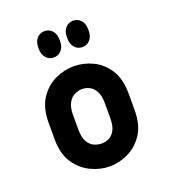

<svg xmlns="http://www.w3.org/2000/svg" viewBox="-109 -637 632 719"><g transform="rotate(-20 207.0 -277.0)"><path d="M149 -452Q131 -452 119 -465.5Q107 -479 107 -501V-507Q107 -530 119 -543.5Q131 -557 149 -557Q168 -557 180 -543.5Q192 -530 192 -507V-501Q192 -479 180 -465.5Q168 -452 149 -452ZM263 -452Q245 -452 233 -465.5Q221 -479 221 -501V-507Q221 -530 233 -543.5Q245 -557 263 -557Q282 -557 294 -543.5Q306 -530 306 -507V-501Q306 -479 294 -465.5Q282 -452 263 -452ZM207 3Q170 3 133 -14.5Q96 -32 71.5 -68.5Q47 -105 47 -164V-229Q47 -288 71.5 -325Q96 -362 133 -379Q170 -396 207 -396Q245 -396 281.5 -379Q318 -362 342 -325Q366 -288 366 -229V-164Q366 -105 342 -68.5Q318 -32 281.5 -14.5Q245 3 207 3ZM207 -88Q222 -88 236.5 -94.5Q251 -101 260.5 -118.5Q270 -136 270 -167V-226Q270 -256 260.5 -273.5Q251 -291 236.5 -298Q222 -305 207 -305Q193 -305 178 -298Q163 -291 153 -273.5Q143 -256 143 -226V-167Q143 -136 153 -118.5Q163 -101 178 -94.5Q193 -88 207 -88Z"/></g></svg>

Font: Beiruti SemiBold
Style: Regular
Weight: 600
Designer: Arlette Boutros
Foundry: Boutros
Version: Version 1.41